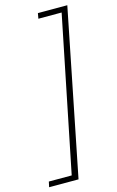

<svg xmlns="http://www.w3.org/2000/svg" viewBox="-190 -761 590 965"><g transform="rotate(-15 105.0 -278.0)"><path d="M-60 152 -54 124H65L228 -680H107L112 -708H265L93 152Z"/></g></svg>

Font: Source Sans 3 ExtraLight Light
Style: Italic
Weight: 300
Italic angle: -11°
Version: Version 3.052;hotconv 1.1.0;makeotfexe 2.6.0